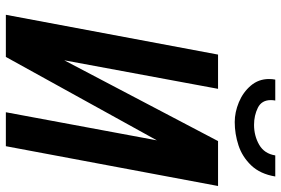

<svg xmlns="http://www.w3.org/2000/svg" viewBox="-172 -788 960 656"><g transform="rotate(90 308.0 -460.0)"><path d="M363.5 0 459.5 -516 174.5 0H30.5L166.5 -725H283.5L186 -199.5L462 -725H615.5L479.5 0ZM250 -899Q250 -910.5 252 -920.5H323.5Q322 -912.5 322 -905.5Q322 -874 348.2 -861Q374.5 -848 406.5 -848Q444 -848 474.5 -865.5Q505 -883 511 -920.5H583Q574.5 -869 545 -838.2Q515.5 -807.5 476.5 -794.8Q437.5 -782 397 -782Q363.5 -782 329.2 -796.2Q295 -810.5 272.5 -837Q250 -863.5 250 -899Z"/></g></svg>

Font: JuliaMono SemiBoldItalic
Style: Regular
Weight: 600
Italic angle: -9°
Monospace: yes
Designer: cormullion
Foundry: corm
Version: Version 0.049; ttfautohint (v1.8.4)